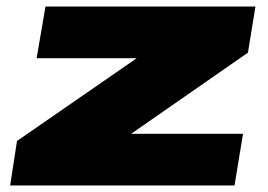

<svg xmlns="http://www.w3.org/2000/svg" viewBox="-20 -567 820 587"><path d="M11 0 32 -136 398 -389H92L119 -547H761L738 -406L381 -158H723L697 0Z"/></svg>

Font: Georama ExtraExtended ExtraBold
Style: Italic
Weight: 800
Width: 8
Italic angle: -9°
Designer: Jean-Baptiste Levee
Foundry: Production Type
Version: Version 1.000